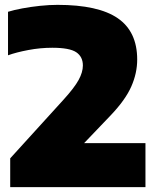

<svg xmlns="http://www.w3.org/2000/svg" viewBox="-20 -770 644 790"><path d="M22 0V-118.5L241.5 -360Q286 -409 303.5 -441Q321 -473 321 -500.5Q321 -536.5 293.8 -555Q266.5 -573.5 195 -573.5Q146 -573.5 96.8 -564.2Q47.5 -555 13 -542.5V-721.5Q37 -729 71.8 -735.5Q106.5 -742 144.8 -746Q183 -750 216.5 -750Q384.5 -750 464.5 -695Q544.5 -640 544.5 -525Q544.5 -469 520.2 -414Q496 -359 435.5 -295.5L326 -181H578.5V0Z"/></svg>

Font: Encode Sans SmExp Black
Style: Regular
Weight: 900
Width: 6
Designer: Multiple Designers
Foundry: Impallari Type
Version: Version 3.002; ttfautohint (v1.8.3) -l 8 -r 50 -G 200 -x 14 